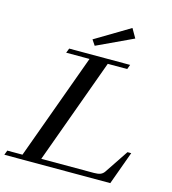

<svg xmlns="http://www.w3.org/2000/svg" viewBox="-130 -966 955 1067"><g transform="rotate(15 347.0 -432.5)"><path d="M322.3 -714.8 301.3 -746.1 499.5 -864.7 529.8 -812ZM-5.9 0 3.9 -26.4H91.3L313.5 -636.7H179.2L189.5 -663.1H540L530.3 -636.7H418.5L198.2 -31.2H501.5Q524.4 -31.2 538.1 -36.6Q551.8 -42 561 -55.7L651.4 -190.9H672.9L603.5 0Z"/></g></svg>

Font: Elstob Medium
Style: Italic
Weight: 500
Italic angle: -20°
Designer: Peter S. Baker
Version: Version 1.015